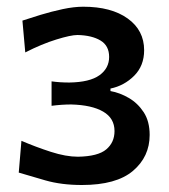

<svg xmlns="http://www.w3.org/2000/svg" viewBox="-20 -855 494 560"><path d="M218.8 -315.4Q159.2 -315.4 112.3 -328.9Q65.4 -342.3 34.7 -351.6L42.5 -444.3Q84.5 -426.3 128.4 -412.1Q172.4 -397.9 207.5 -397.9Q265.6 -398.9 289.8 -419.2Q314 -439.5 314 -472.7Q314 -510.3 280.8 -529.5Q247.6 -548.8 187.5 -550.3Q160.2 -550.3 130.4 -546.4V-617.7Q154.3 -614.3 182.1 -614.3Q241.7 -615.2 270 -635.5Q298.3 -655.8 298.3 -689Q298.3 -721.7 273.2 -736.8Q248 -752 206.1 -752.9Q186.5 -752.9 144 -739.7Q101.6 -726.6 53.7 -702.1L45.4 -794.9Q67.4 -802.2 98.6 -811.8Q129.9 -821.3 162.8 -828.4Q195.8 -835.4 222.7 -835.4Q304.7 -835.4 352.5 -801Q400.4 -766.6 400.4 -708.5Q400.4 -663.1 371.3 -634Q342.3 -605 302.2 -596.7V-589.4Q329.6 -584.5 355.7 -569.3Q381.8 -554.2 399.2 -527.6Q416.5 -501 416.5 -461.4Q416.5 -397.9 367.9 -356.7Q319.3 -315.4 218.8 -315.4Z"/></svg>

Font: Pinar DS1 SemiBold
Style: Regular
Weight: 600
Designer: Amin Abedi
Version: Version 3.000